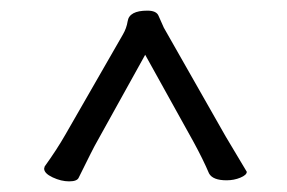

<svg xmlns="http://www.w3.org/2000/svg" viewBox="-20 -804 540 361"><path d="M406 -465Q380 -465 373 -478Q362 -504 344 -537L253 -701L162 -537Q156 -527 128 -470Q125 -463 110 -463Q95 -463 79 -470.5Q63 -478 63 -487L64 -491Q87 -523 103 -551L211 -739Q218 -751 220 -764Q223 -784 257 -784Q274 -784 278 -774.5Q282 -765 288 -752L404 -548L444 -481Q444 -475 432 -470Q420 -465 406 -465Z"/></svg>

Font: LXGW WenKai Mono TC
Style: Regular
Weight: 400
Designer: LXGW / Fontworks Inc.
Foundry: LXGW / Fontworks Inc.
Version: Version 1.330